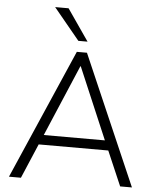

<svg xmlns="http://www.w3.org/2000/svg" viewBox="-61 -987 844 1039"><g transform="rotate(5 361.0 -468.0)"><path d="M27 0 334 -705H389L695 0H631L550 -188H172L92 0ZM360 -629 195 -241H527L362 -629ZM337 -765 196 -936H269L387 -765Z"/></g></svg>

Font: Nunito Sans Light
Style: Regular
Weight: 300
Designer: Vernon Adams
Foundry: Vernon Adams
Version: Version 3.101; ttfautohint (v1.8.4.7-5d5b);gftools[0.9.27]